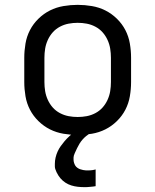

<svg xmlns="http://www.w3.org/2000/svg" viewBox="-20 -548 640 791"><path d="M300 8Q271 8 241.5 3Q212 -2 186 -15Q160 -28 138.5 -49Q117 -70 103.5 -96Q90 -122 85 -151.5Q80 -181 80 -210V-310Q80 -339 85 -368.5Q90 -398 103.5 -424Q117 -450 138.5 -471Q160 -492 186 -505Q212 -518 241.5 -523Q271 -528 300 -528Q329 -528 358.5 -523Q388 -518 414 -505Q440 -492 461.5 -471Q483 -450 496.5 -424Q510 -398 515 -368.5Q520 -339 520 -310V-210Q520 -181 515 -151.5Q510 -122 496.5 -96Q483 -70 461.5 -49Q440 -28 414 -15Q388 -2 358.5 3Q329 8 300 8ZM300 -66Q319 -66 337.5 -69.5Q356 -73 373 -82Q390 -91 402.5 -105Q415 -119 423 -136.5Q431 -154 434 -172.5Q437 -191 437 -210V-310Q437 -329 434 -347.5Q431 -366 423 -383.5Q415 -401 402.5 -415Q390 -429 373 -438Q356 -447 337.5 -450.5Q319 -454 300 -454Q281 -454 262.5 -450.5Q244 -447 227 -438Q210 -429 197.5 -415Q185 -401 177 -383.5Q169 -366 166 -347.5Q163 -329 163 -310V-210Q163 -191 166 -172.5Q169 -154 177 -136.5Q185 -119 197.5 -105Q210 -91 227 -82Q244 -73 262.5 -69.5Q281 -66 300 -66ZM328 223Q314 223 300.5 221.5Q287 220 274 216Q261 212 249.5 204.5Q238 197 229 186.5Q220 176 213 161.5Q206 147 206 138V127Q206 114 209 101Q212 88 217.5 76Q223 64 230.5 53.5Q238 43 246.5 33Q255 23 266.5 12.5Q278 2 286 -3L294 -8H352V0Q343 6 335 12.5Q327 19 320 27Q313 35 307.5 44Q302 53 297.5 62.5Q293 72 288 83Q283 94 283 101V110Q283 116 285 122.5Q287 129 290 134Q293 139 298.5 143Q304 147 309.5 149Q315 151 322.5 152.5Q330 154 334 154H339Q343 154 347 154Q351 154 354.5 153.5Q358 153 363 152.5Q368 152 370 151L374 150V219Q369 220 364 220.5Q359 221 354 221.5Q349 222 343 222.5Q337 223 334 223Z"/></svg>

Font: R Plex Mono
Style: Regular
Weight: 400
Monospace: yes
Designer: Belleve Invis
Foundry: Belleve Invis
Version: Version 31.8.0